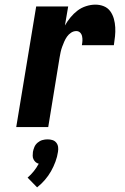

<svg xmlns="http://www.w3.org/2000/svg" viewBox="-20 -548 540 828"><path d="M50 0 136 -520H274L260 -438Q270 -456 284 -473Q298 -490 314.5 -502.5Q331 -515 351.5 -521.5Q372 -528 391 -528Q411 -528 428 -521Q445 -514 455.5 -499.5Q466 -485 471 -467Q476 -449 477 -430Q478 -411 476 -391.5Q474 -372 471 -353H333Q335 -363 335.5 -372.5Q336 -382 334 -391.5Q332 -401 325.5 -407.5Q319 -414 309 -414Q297 -414 286.5 -407Q276 -400 269 -390Q262 -380 257 -368.5Q252 -357 248 -346Q244 -335 241.5 -323.5Q239 -312 237 -300L188 0ZM140 260 99 218Q114 205 126 190Q138 175 147 158Q139 156 133.5 151Q128 146 124.5 139Q121 132 121 123.5Q121 115 122 107Q124 96 128.5 85.5Q133 75 142.5 67Q152 59 163 56Q174 53 185 53Q196 53 206 56Q216 59 222.5 67Q229 75 230.5 85.5Q232 96 230 107Q227 128 219 149.5Q211 171 200 190.5Q189 210 173.5 228Q158 246 140 260Z"/></svg>

Font: Iosevka Curly Heavy
Style: Italic
Weight: 900
Italic angle: -9°
Monospace: yes
Designer: Belleve Invis
Foundry: Belleve Invis
Version: Version 22.1.2; ttfautohint (v1.8.4)